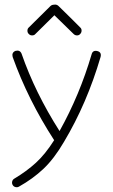

<svg xmlns="http://www.w3.org/2000/svg" viewBox="-20 -615 483 819"><path d="M61 181Q54 185 46 183Q38 181 34 174Q30 167 32 159Q34 151 41 147Q93 116 133 79.5Q173 43 211 -17Q99 -190 34 -372Q29 -391 46 -398Q65 -403 72 -386Q130 -219 234 -56Q320 -210 371 -384Q376 -402 396 -397Q414 -392 409 -372Q351 -174 253 -10Q211 62 165.5 105Q120 148 61 181ZM103 -470Q97 -475 97 -484Q97 -493 103 -498L195 -589Q201 -595 211 -595Q221 -597 229 -590Q247 -573 279 -541Q311 -509 322 -498Q328 -493 328 -484.5Q328 -476 322 -470Q317 -464 308.5 -464Q300 -464 294 -470L212 -550L131 -470Q126 -464 117 -464Q108 -464 103 -470Z"/></svg>

Font: Hoogli Light
Style: Regular
Weight: 300
Designer: Anand Singh Naorem
Foundry: Brand New Type
Version: Version 1.00 b007